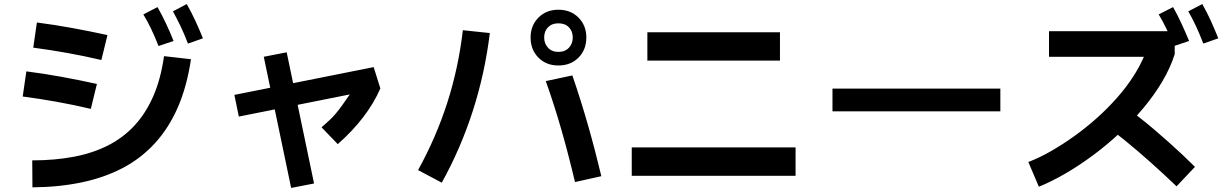

<svg xmlns="http://www.w3.org/2000/svg" viewBox="-20 -873 6040 947"><path d="M510 -700 480 -577Q395 -597 311 -612Q227 -627 144 -638L162 -762Q248 -751 335.5 -735Q423 -719 510 -700ZM458 -459 428 -336Q343 -356 259.5 -371Q176 -386 92 -397L110 -521Q197 -510 284 -494Q371 -478 458 -459ZM140 51 139 -82Q251 -82 345 -100Q439 -118 513.5 -156Q588 -194 643.5 -254Q699 -314 736 -398.5Q773 -483 789 -596L922 -581Q902 -447 857.5 -344.5Q813 -242 744.5 -167Q676 -92 585.5 -44.5Q495 3 383 26.5Q271 50 140 51ZM762 -646Q743 -694 725 -731.5Q707 -769 687 -802L757 -838Q780 -797 800 -754.5Q820 -712 836 -671ZM907 -658Q888 -708 869.5 -746Q851 -784 833 -817L901 -853Q925 -811 944.5 -768.5Q964 -726 981 -684Z M1646 -162 1566 -245Q1589 -265 1605 -280Q1621 -295 1635 -311.5Q1649 -328 1666.5 -352Q1684 -376 1710 -414L1729 -412L1158 -298L1136 -405L1823 -542L1856 -437Q1793 -292 1646 -162ZM1529 32 1416 54 1281 -593 1394 -615Z M2159 28 2042 -34Q2131 -195 2186 -366Q2241 -537 2263 -724L2396 -710Q2372 -513 2312.5 -327.5Q2253 -142 2159 28ZM2803 -501Q2844 -382 2879.5 -258Q2915 -134 2946 -4L2816 25Q2785 -107 2749.5 -231Q2714 -355 2672 -473ZM2734 -550Q2674 -550 2635.5 -589Q2597 -628 2597 -688Q2597 -747 2635.5 -786Q2674 -825 2734 -825Q2795 -825 2833.5 -786Q2872 -747 2872 -688Q2872 -628 2833.5 -589Q2795 -550 2734 -550ZM2734 -617Q2767 -617 2786 -637.5Q2805 -658 2805 -688Q2805 -719 2786 -738.5Q2767 -758 2734 -758Q2702 -758 2683 -738.5Q2664 -719 2664 -688Q2664 -658 2683 -637.5Q2702 -617 2734 -617Z M3173 -574V-714H3827V-574ZM3096 -6V-146H3904V-6Z M4914 -436V-324H4086V-436Z M5104 48 5052 -74Q5105 -94 5162 -126.5Q5219 -159 5276.5 -200Q5334 -241 5387.5 -288.5Q5441 -336 5488 -389Q5535 -442 5571 -498Q5607 -554 5629 -610L5661 -593H5154V-719H5774V-606Q5753 -539 5713 -471.5Q5673 -404 5619.5 -340Q5566 -276 5503.5 -217.5Q5441 -159 5373 -108.5Q5305 -58 5236.5 -18Q5168 22 5104 48ZM5783 46Q5754 18 5722 -11.5Q5690 -41 5656 -71.5Q5622 -102 5588.5 -130.5Q5555 -159 5523.5 -184.5Q5492 -210 5464 -230L5541 -339Q5570 -317 5604 -290.5Q5638 -264 5673 -234Q5708 -204 5743 -173Q5778 -142 5811.5 -110.5Q5845 -79 5874 -50ZM5771 -646Q5751 -694 5733 -731.5Q5715 -769 5695 -802L5766 -838Q5789 -797 5808.5 -754.5Q5828 -712 5845 -671ZM5915 -658Q5896 -708 5878 -746Q5860 -784 5841 -817L5910 -853Q5934 -811 5953 -768.5Q5972 -726 5989 -684Z"/></svg>

Font: Murecho Thin SemiBold
Style: Regular
Weight: 600
Version: Version 1.010